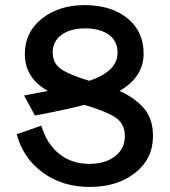

<svg xmlns="http://www.w3.org/2000/svg" viewBox="-20 -729 670 758"><path d="M188 -522Q188 -479 221.5 -456Q255 -433 333 -410Q444 -448 444 -520Q444 -568 409 -592.5Q374 -617 316 -617Q258 -617 223 -591.5Q188 -566 188 -522ZM46 -199 143 -233Q165 -160 214.5 -121Q264 -82 333 -82Q395 -82 434 -112Q473 -142 473 -192Q473 -241 434.5 -266Q396 -291 313 -315Q246 -297 118 -273L75 -352Q119 -360 169 -370Q78 -421 78 -516Q78 -602 145.5 -655.5Q213 -709 316 -709Q420 -708 483.5 -656.5Q547 -605 547 -517Q547 -425 452 -370Q514 -342 549 -300.5Q584 -259 584 -192Q584 -102 513.5 -46.5Q443 9 334 9Q226 9 148.5 -48Q71 -105 46 -199Z"/></svg>

Font: LT Superior Semi-bold
Style: Regular
Weight: 600
Designer: Daniel Lyons
Foundry: LyonsType
Version: Version 1.0